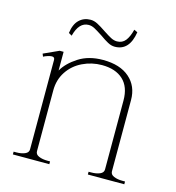

<svg xmlns="http://www.w3.org/2000/svg" viewBox="-98 -720 738 804"><g transform="rotate(15 271.5 -318.0)"><path d="M139 -544 125 -552Q130 -591 150 -610Q170 -629 199 -629Q214 -629 229.5 -621Q245 -613 267 -598Q288 -584 301.5 -577Q315 -570 328 -570Q351 -570 364.5 -587Q378 -604 386 -636L401 -629Q388 -546 325 -546Q310 -546 295 -554Q280 -562 259 -577Q236 -592 223 -599Q210 -606 197 -606Q155 -606 139 -544ZM513 -12V0H355V-12H366Q388 -12 403.5 -18.5Q419 -25 419 -39V-338Q419 -397 386 -427.5Q353 -458 294 -458Q250 -458 210.5 -439Q171 -420 147.5 -384.5Q124 -349 124 -303V-39Q124 -25 139.5 -18.5Q155 -12 177 -12H188V0H30V-12H41Q63 -12 78.5 -18.5Q94 -25 94 -39V-427Q94 -439 82 -439Q75 -439 64 -435.5Q53 -432 46 -428L41 -440L107 -470H124V-389Q144 -424 187.5 -452Q231 -480 293 -480Q367 -480 408 -444Q449 -408 449 -348V-39Q449 -25 464.5 -18.5Q480 -12 502 -12Z"/></g></svg>

Font: Taviraj Thin
Style: Regular
Weight: 250
Designer: Katatrad Team
Foundry: CadsonDemak
Version: Version 1.001